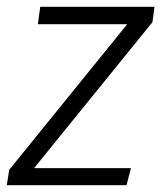

<svg xmlns="http://www.w3.org/2000/svg" viewBox="-35 -543 473 563"><path d="M412 -478 65 -50H349L336 0H-15L-8 -45L338 -472H76L83 -523H418Z"/></svg>

Font: FiraGO Light
Style: Italic
Weight: 300
Italic angle: -8°
Designer: bBox Type GmbH
Foundry: bBox Type GmbH
Version: Version 1.001